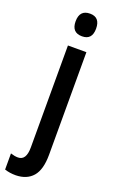

<svg xmlns="http://www.w3.org/2000/svg" viewBox="-217 -794 641 1075"><g transform="rotate(20 103.0 -256.5)"><path d="M57 -685Q57 -753 119 -753Q179 -753 179 -685Q179 -618 119 -618Q57 -618 57 -685ZM36 240Q18 240 1.5 237.5Q-15 235 -30 230V134Q-6 142 14 142Q63 142 63 65V-543H173V68Q173 157 137.5 198Q102 239 36 240Z"/></g></svg>

Font: Noto Sans Gurmukhi ExtraCondensed SemiBold
Style: Regular
Weight: 600
Width: 2
Designer: Jelle Bosma - Monotype Design Team
Foundry: Monotype Imaging Inc.
Version: Version 2.004; ttfautohint (v1.8.4.7-5d5b)